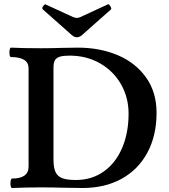

<svg xmlns="http://www.w3.org/2000/svg" viewBox="-20 -893 805 915"><path d="M29.8 -19Q29.8 -28.3 31.7 -35.2Q33.7 -42 37.1 -42Q116.2 -42 116.2 -99.1V-566.9Q116.2 -621.1 32.2 -621.1Q28.8 -621.1 26.9 -627.4Q24.9 -633.8 24.9 -643.1Q24.9 -652.3 26.9 -659.2Q28.8 -666 32.2 -666Q89.8 -663.1 175.8 -663.1Q205.1 -663.1 227.1 -663.6Q249 -664.1 263.7 -664.6Q307.1 -666 351.1 -666Q455.6 -666 540.8 -630.1Q626 -594.2 676 -523.9Q726.1 -453.6 726.1 -355.5Q726.1 -247.1 682.6 -166Q639.2 -85 559.6 -41Q480 2.9 374 2.9Q324.7 2.9 274.9 1.5Q258.3 1 233.6 0.5Q209 0 175.8 0Q106.9 0 37.1 2.9Q33.7 2.9 31.7 -3.4Q29.8 -9.8 29.8 -19ZM592.8 -351.6Q592.8 -427.7 556.9 -491Q521 -554.2 456.8 -591.1Q392.6 -627.9 311 -627.9Q281.2 -627.9 264.9 -622.8Q248.5 -617.7 241.7 -605.5Q234.9 -593.3 234.9 -571.3V-132.8Q234.9 -94.2 244.4 -73.5Q253.9 -52.7 276.6 -43.9Q299.3 -35.2 340.8 -35.2Q418 -35.2 475.1 -76.2Q532.2 -117.2 562.5 -189Q592.8 -260.7 592.8 -351.6ZM321.8 -726.1 184.1 -848.1Q181.6 -850.6 181.6 -854Q181.6 -858.4 186 -864.3Q192.9 -874 196.8 -872.1L327.6 -812Q338.4 -807.6 346.2 -807.6Q355 -807.6 363.8 -812L493.7 -872.1Q494.6 -872.6 496.1 -872.6Q501 -872.6 505.9 -863.3Q510.3 -856 510.3 -852.1Q510.3 -849.6 508.8 -848.1L371.1 -726.1Q358.9 -715.3 346.2 -715.3Q334 -715.3 321.8 -726.1Z"/></svg>

Font: JuniusX
Style: Bold
Weight: 700
Designer: Peter S. Baker
Foundry: Briery Creek Software
Version: Version 1.004